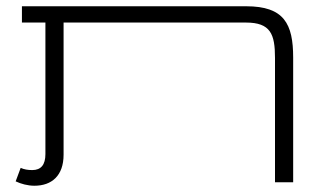

<svg xmlns="http://www.w3.org/2000/svg" viewBox="-20 -582 1047 613"><path d="M766 -562H50V-510H125V-90C125 -56 111 -39 83 -39C69 -39 57 -41 46 -46L30 -3C47 5 68 11 90 11C145 11 183 -21 183 -88V-510H765C844 -510 858 -473 858 -397V0H916V-398C916 -506 887 -562 766 -562Z"/></svg>

Font: FiraGO Light
Style: Regular
Weight: 300
Designer: bBox Type
Foundry: bBox Type GmbH
Version: Version 1.001;PS 001.001;hotconv 1.0.88;makeotf.lib2.5.64775